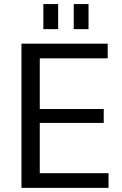

<svg xmlns="http://www.w3.org/2000/svg" viewBox="-20 -912 594 932"><path d="M152.9 -71.2H506.9V0H84.2V-700H502.8V-628.8H152.9L173.1 -684.7V-348.8L152.9 -382.8H483.5V-315.2H152.9L173.1 -349.2V-15.3ZM262.2 -892.3V-770.6H190.4V-892.3ZM409.7 -892.3V-770.6H337.9V-892.3Z"/></svg>

Font: Pathway Extreme 8pt Thin
Style: Regular
Weight: 100
Version: Version 1.001;gftools[0.9.26]